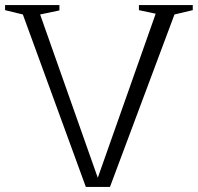

<svg xmlns="http://www.w3.org/2000/svg" viewBox="-43 -736 779 756"><path d="M115 -679 342 -36 570 -682 504 -696V-716H716V-696L644 -679L390 0H295L47 -679L-23 -696V-716H191V-695Z"/></svg>

Font: Afta serif
Style: Regular
Weight: 400
Designer: parq.ink
Foundry: Oriol Esparraguera Font
Version: Version 1.000